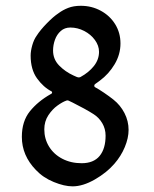

<svg xmlns="http://www.w3.org/2000/svg" viewBox="-20 -639 539 673"><path d="M157.7 -309.1Q162.6 -311 162.6 -314.9Q162.6 -316.9 161.1 -318.4Q131.8 -333.5 109.6 -364.5Q87.4 -395.5 87.4 -444.3Q87.4 -460 93 -480Q98.6 -500 108.4 -513.7Q121.1 -533.7 144.3 -557.4Q167.5 -581.1 184.6 -592.3Q200.2 -604 219 -611.3Q237.8 -618.7 263.2 -618.7Q301.3 -618.7 333.3 -601.3Q365.2 -584 383.8 -554Q402.3 -523.9 402.3 -486.8Q402.3 -448.2 381.8 -413.8Q361.3 -379.4 330.1 -356.4L320.8 -349.6Q314 -345.2 311.5 -342.3Q310.5 -341.3 310.5 -338.9Q310.5 -334.5 313 -333.5Q325.7 -326.7 344.5 -314Q363.3 -301.3 377.9 -289.6Q401.9 -270.5 416.3 -242.7Q430.7 -214.8 430.7 -183.6Q430.7 -155.3 417.5 -123.5Q404.3 -91.8 380.9 -64.9Q354 -33.7 312.3 -9.8Q270.5 14.2 234.4 14.2Q205.6 14.2 168.5 -1Q131.3 -16.1 106 -43Q56.6 -93.8 56.6 -159.2Q56.6 -213.9 84.7 -248.8Q112.8 -283.7 157.7 -309.1ZM327.1 -457.5Q327.1 -479 312.7 -498.8Q298.3 -518.6 275.1 -530.5Q252 -542.5 226.6 -542.5Q206.5 -542.5 192.9 -530.3Q179.2 -518.1 172.6 -499.5Q166 -481 166 -461.9Q166 -431.2 187.3 -409.4Q208.5 -387.7 237.3 -374.5Q251 -367.7 255.4 -367.7Q260.3 -367.7 262.2 -369.1Q291 -384.8 309.1 -407.5Q327.1 -430.2 327.1 -457.5ZM308.1 -238.8Q293.9 -248 274.7 -258.5Q255.4 -269 234.9 -279.3Q232.4 -280.3 220.7 -286.1Q218.8 -287.1 216.3 -287.1Q213.9 -287.1 211.9 -286.1Q199.2 -281.7 181.4 -269Q163.6 -256.3 149.4 -234.9Q135.3 -213.4 135.3 -185.5Q135.3 -152.3 151.9 -125.2Q168.5 -98.1 198.5 -82.5Q228.5 -66.9 266.1 -66.9Q308.1 -66.9 329.1 -92.3Q350.1 -117.7 350.1 -163.6Q350.1 -187.5 338.4 -207.3Q326.7 -227.1 308.1 -238.8Z"/></svg>

Font: David Libre
Style: Regular
Weight: 400
Version: Version 1.000